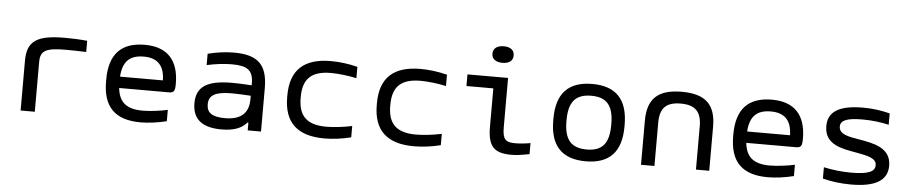

<svg xmlns="http://www.w3.org/2000/svg" viewBox="-41 -990 6083 1281"><g transform="rotate(5 3000.0 -349.5)"><path d="M384 -430C416 -430 472 -429 518 -427V-502C469 -507 420 -509 368 -509C179 -509 116 -464 116 -334V0H211V-334C211 -412 251 -430 384 -430Z M1132 -268C1132 -422 1058 -509 904 -509C745 -509 667 -425 667 -256V-244C667 -73 748 9 920 9C971 9 1035 1 1094 -14V-90C1049 -79 974 -70 927 -70C820 -70 768 -111 758 -207H1093C1126 -207 1132 -223 1132 -268ZM757 -283C764 -385 809 -430 904 -430C998 -430 1043 -379 1044 -283Z M1501 -509C1442 -509 1386 -501 1326 -486V-410C1383 -423 1443 -430 1494 -430C1597 -430 1637 -403 1637 -315V-302C1575 -306 1530 -307 1505 -307C1336 -307 1267 -259 1267 -150C1267 -42 1334 9 1461 9C1543 9 1596 -11 1631 -52H1637V0H1726V-290C1726 -447 1662 -509 1501 -509ZM1356 -150C1356 -212 1400 -237 1510 -237C1539 -237 1591 -235 1637 -232V-209C1637 -115 1585 -68 1478 -68C1393 -68 1356 -93 1356 -150Z M1880 -256V-244C1880 -74 1970 9 2150 9C2208 9 2270 1 2329 -14V-90C2277 -78 2205 -70 2158 -70C2029 -70 1970 -123 1970 -247V-253C1970 -377 2029 -430 2158 -430C2205 -430 2277 -422 2329 -410V-486C2270 -501 2207 -509 2150 -509C1970 -509 1880 -426 1880 -256Z M2480 -256V-244C2480 -74 2570 9 2750 9C2808 9 2870 1 2929 -14V-90C2877 -78 2805 -70 2758 -70C2629 -70 2570 -123 2570 -247V-253C2570 -377 2629 -430 2758 -430C2805 -430 2877 -422 2929 -410V-486C2870 -501 2807 -509 2750 -509C2570 -509 2480 -426 2480 -256Z M3423 -70C3358 -70 3337 -88 3337 -169V-500H3065V-422H3245V-165C3245 -33 3288 9 3403 9C3438 9 3466 5 3524 -6V-80C3485 -73 3451 -70 3423 -70ZM3219 -651C3219 -618 3245 -597 3291 -597C3336 -597 3361 -618 3361 -651V-653C3361 -687 3336 -708 3291 -708C3245 -708 3219 -687 3219 -653Z M3662 -256V-244C3662 -75 3741 9 3901 9C4060 9 4139 -75 4139 -244V-256C4139 -425 4060 -509 3901 -509C3741 -509 3662 -425 3662 -256ZM3750 -247V-253C3750 -376 3796 -430 3901 -430C4005 -430 4050 -376 4050 -253V-247C4050 -124 4005 -70 3901 -70C3796 -70 3750 -124 3750 -247Z M4271 -295V0H4361V-291C4361 -388 4403 -430 4500 -430C4596 -430 4639 -388 4639 -291V0H4728V-295C4728 -444 4658 -509 4500 -509C4342 -509 4271 -444 4271 -295Z M5332 -268C5332 -422 5258 -509 5104 -509C4945 -509 4867 -425 4867 -256V-244C4867 -73 4948 9 5120 9C5171 9 5235 1 5294 -14V-90C5249 -79 5174 -70 5127 -70C5020 -70 4968 -111 4958 -207H5293C5326 -207 5332 -223 5332 -268ZM4957 -283C4964 -385 5009 -430 5104 -430C5198 -430 5243 -379 5244 -283Z M5691 -207C5773 -192 5831 -181 5831 -133C5831 -90 5786 -70 5673 -70C5610 -70 5547 -77 5488 -90V-14C5549 1 5609 9 5678 9C5838 9 5921 -37 5921 -138C5921 -259 5803 -279 5703 -296C5638 -307 5570 -317 5570 -370C5570 -410 5609 -430 5717 -430C5778 -430 5839 -423 5894 -410V-486C5837 -501 5778 -509 5714 -509C5556 -509 5480 -463 5480 -365C5480 -238 5604 -223 5691 -207Z"/></g></svg>

Font: LT Wave Mono
Style: Regular
Weight: 400
Designer: Daniel Lyons
Version: Version 2.5 (Glyphs App)